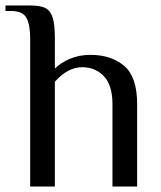

<svg xmlns="http://www.w3.org/2000/svg" viewBox="-38 -680 587 700"><path d="M72 -540Q72 -591 58 -615.5Q44 -640 2 -640H-18V-660H72Q109 -660 127.5 -650.5Q146 -641 154 -616Q162 -591 162 -540V-430Q183 -451 216.5 -465.5Q250 -480 292 -480Q367 -480 414.5 -440Q462 -400 462 -300V0H372V-300Q372 -370 340.5 -402.5Q309 -435 262 -435Q209 -435 162 -382V0H72Z"/></svg>

Font: Philosopher
Style: Regular
Weight: 400
Designer: Jovanny Lemonad
Foundry: Jovanny Lemonad
Version: Version 2.000